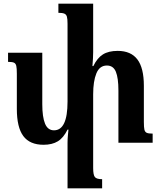

<svg xmlns="http://www.w3.org/2000/svg" viewBox="-20 -780 878 1049"><path d="M814 -50V0H627V-285Q627 -354 613 -388Q599 -422 564 -422Q524 -422 506.5 -379Q489 -336 489 -265V138Q489 176 498.5 187.5Q508 199 538 199V249H349V-1Q349 -19 351 -41Q353 -63 354 -72H349Q327 -27 296 -8Q265 11 218 11Q143 11 107.5 -36.5Q72 -84 72 -185V-377Q72 -407 69 -420Q66 -433 56.5 -437.5Q47 -442 24 -442V-492H211V-211Q211 -141 226 -104.5Q241 -68 275 -68Q349 -68 349 -225V-650Q349 -677 345.5 -689Q342 -701 331.5 -705.5Q321 -710 299 -710V-760H489V-494Q489 -467 485 -419H490Q511 -463 542 -482.5Q573 -502 623 -502Q695 -502 730.5 -455.5Q766 -409 766 -311V-114Q766 -84 769 -71.5Q772 -59 781.5 -54.5Q791 -50 814 -50Z"/></svg>

Font: Noto Serif Armenian SmBd Narrow
Style: Regular
Weight: 600
Width: 4
Designer: Monotype Design team
Foundry: Monotype Imaging Inc.
Version: Version 1.000